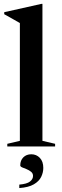

<svg xmlns="http://www.w3.org/2000/svg" viewBox="-20 -763 324 1000"><path d="M201 -29.5 267 -14V0H18V-14L83.5 -29.5V-643Q74 -648.5 52.8 -660.5Q31.5 -672.5 2 -689V-699.5L196.5 -743H201ZM80.5 198.5Q120.5 195 136.2 182.5Q152 170 152 153.5Q152 140 142 131.8Q132 123.5 118.8 118.2Q105.5 113 95.5 108.8Q85.5 104.5 85.5 98.5Q85.5 72.5 101.5 56.5Q117.5 40.5 143 40.5Q169.5 40.5 187.5 59.2Q205.5 78 205.5 111.5Q205.5 135.5 194.5 158.2Q183.5 181 156.2 197Q129 213 80.5 216.5Z"/></svg>

Font: Newsreader Display Medium
Style: Regular
Weight: 500
Designer: Hugues Gentile
Foundry: Production Type
Version: Version 1.001